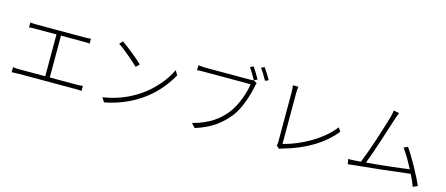

<svg xmlns="http://www.w3.org/2000/svg" viewBox="-54 -1500 5057 2177"><g transform="rotate(15 2475.0 -411.5)"><path d="M523 -106V-597H779C807 -597 837 -597 860 -594V-651C837 -648 810 -647 779 -647H227C210 -647 176 -648 149 -651V-594C174 -597 212 -597 227 -597H470V-106H172C145 -106 118 -107 90 -111V-52C119 -54 147 -55 172 -55H834C851 -55 883 -55 910 -52V-111C885 -108 861 -106 834 -106Z M1184 -679C1259 -631 1382 -522 1432 -474L1471 -513C1416 -565 1291 -668 1219 -716ZM1190 8C1499 -52 1759 -224 1912 -503L1881 -556C1828 -439 1710 -293 1566 -200C1475 -139 1340 -71 1157 -44Z M2807 -833C2834 -800 2867 -742 2890 -701L2929 -718C2908 -758 2870 -818 2846 -850ZM2685 -808C2709 -774 2745 -714 2766 -674L2805 -693C2783 -731 2747 -793 2723 -825ZM2767 -674C2752 -670 2741 -670 2728 -670H2204C2171 -670 2142 -673 2115 -676V-618C2142 -621 2167 -621 2203 -621H2742C2729 -517 2676 -367 2603 -270C2518 -158 2405 -75 2214 -25L2258 23C2445 -36 2554 -122 2647 -239C2722 -338 2774 -501 2795 -611C2798 -630 2801 -638 2806 -649Z M3244 3C3255 -4 3267 -6 3276 -9C3536 -81 3736 -203 3864 -364L3834 -408C3712 -246 3475 -112 3267 -61V-657C3267 -680 3270 -717 3273 -734H3209C3212 -718 3215 -676 3215 -656V-67C3215 -50 3213 -36 3208 -27Z M4872 3C4832 -95 4720 -299 4650 -398L4603 -376C4643 -325 4692 -240 4735 -157C4625 -141 4398 -115 4236 -102C4285 -224 4395 -568 4423 -659C4436 -700 4445 -719 4453 -740L4388 -754C4385 -731 4382 -713 4371 -669C4313 -479 4253 -281 4178 -97C4154 -94 4134 -93 4115 -92C4087 -89 4059 -89 4031 -90L4041 -30C4069 -34 4093 -36 4118 -39C4257 -51 4610 -90 4759 -110C4786 -58 4806 -9 4819 27Z"/></g></svg>

Font: Spoqa Han Sans Neo Light
Style: Regular
Weight: 300
Designer: [Spoqa Han Sans Neo] Dong-huui Kim ___ Younghwa Kang ___ Yujin Lee ___ [Noto Sans] Ryoko NISHIZUKA ____ (kana & ideograp
Foundry: Spoqa (http://www.spoqa-han-sans.com)
Version: Version 1.100;hotconv 1.0.109;makeotfexe 2.5.65596